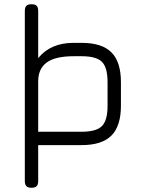

<svg xmlns="http://www.w3.org/2000/svg" viewBox="-20 -685 670 905"><path d="M128.5 200Q112 200 104.5 192.5Q97 185 97 168.5V-633.5Q97 -650.5 104.5 -657.8Q112 -665 128.5 -665Q145.5 -665 152.8 -657.8Q160 -650.5 160 -633.5V-411Q218.5 -483 326.5 -483H364.5Q460.5 -483 505.2 -438.2Q550 -393.5 550 -297.5V-186.5Q550 -91 505.2 -46Q460.5 -1 364.5 -1H160V168.5Q160 185 152.8 192.5Q145.5 200 128.5 200ZM160 -64H364.5Q434 -64 460.5 -90.8Q487 -117.5 487 -186.5V-297.5Q487 -367 460.5 -393.5Q434 -420 364.5 -420H326.5Q241.5 -420 200.8 -390.8Q160 -361.5 160 -301.5Z"/></svg>

Font: Jura Light Medium
Style: Regular
Weight: 500
Version: Version 5.106